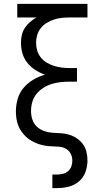

<svg xmlns="http://www.w3.org/2000/svg" viewBox="-20 -755 540 990"><path d="M250 215V145H274Q290 145 305 141Q320 137 331.5 127Q343 117 348 102.5Q353 88 353 73Q353 54 344.5 37.5Q336 21 320 12Q304 3 285.5 1.5Q267 0 249 -0.5Q231 -1 212.5 -4Q194 -7 177 -13Q160 -19 144 -28Q128 -37 114.5 -49.5Q101 -62 90.5 -77Q80 -92 73.5 -109.5Q67 -127 64.5 -145Q62 -163 62 -181Q62 -214 71.5 -246Q81 -278 102 -302.5Q123 -327 151.5 -344Q180 -361 212 -370Q186 -379 162.5 -394Q139 -409 121.5 -430.5Q104 -452 96 -479Q88 -506 88 -534Q88 -554 92.5 -574Q97 -594 108 -611Q119 -628 135 -641.5Q151 -655 168 -665H69V-735H431V-665H341Q320 -665 299.5 -663Q279 -661 259.5 -654.5Q240 -648 222 -637.5Q204 -627 191 -611Q178 -595 172 -575Q166 -555 166 -535Q166 -514 172 -494Q178 -474 191 -458Q204 -442 222 -431.5Q240 -421 259.5 -415Q279 -409 299.5 -406.5Q320 -404 341 -404H377V-334H341Q317 -334 293 -331.5Q269 -329 246.5 -322Q224 -315 203.5 -302Q183 -289 168 -270.5Q153 -252 146.5 -229Q140 -206 140 -182Q140 -160 147 -138.5Q154 -117 170 -102Q186 -87 207 -79.5Q228 -72 250 -70.5Q272 -69 294 -68Q316 -67 337 -60.5Q358 -54 376.5 -41.5Q395 -29 408 -11Q421 7 426 29Q431 51 431 72Q431 103 420.5 132Q410 161 387 180.5Q364 200 334.5 207.5Q305 215 274 215Z"/></svg>

Font: Iosevka Curly Slab
Style: Regular
Weight: 400
Monospace: yes
Designer: Belleve Invis
Foundry: Belleve Invis
Version: Version 22.1.2; ttfautohint (v1.8.4)